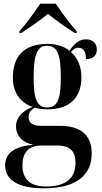

<svg xmlns="http://www.w3.org/2000/svg" viewBox="-20 -786 553 1045"><path d="M86 -616V-606H95C135 -633 200 -675 241 -711C281 -676 350 -630 388 -606H397V-616C362 -655 313 -721 284 -766H199C169 -721 121 -655 86 -616ZM219 239C396 239 479 167 479 49C479 -43 428 -101 307 -101H202C158 -101 136 -117 136 -149C136 -169 144 -185 169 -200C190 -193 215 -191 240 -191C366 -191 423 -262 423 -365C423 -424 403 -471 366 -503C380 -519 392 -526 407 -526C434 -526 448 -505 448 -464C492 -464 507 -489 507 -517C507 -548 486 -572 448 -572C408 -572 382 -545 358 -510C328 -534 287 -547 240 -547C111 -547 50 -481 50 -362C50 -281 92 -226 158 -204C97 -181 67 -143 67 -98C67 -51 100 -9 163 2C55 10 8 50 8 114C8 192 76 239 219 239ZM237 -201C183 -201 163 -243 163 -363C163 -492 184 -537 236 -537C290 -537 311 -494 311 -364C311 -243 291 -201 237 -201ZM230 229C150 229 102 194 102 114C102 39 143 6 203 6H292C363 6 391 39 391 100C391 187 335 229 230 229Z"/></svg>

Font: Noto Serif Display SemiCondensed SemiBold
Style: Regular
Weight: 600
Width: 4
Designer: Monotype Design Team
Foundry: Monotype Imaging Inc.
Version: Version 2.009